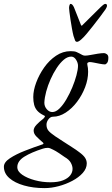

<svg xmlns="http://www.w3.org/2000/svg" viewBox="-116 -677 577 987"><path d="M113 290Q55 290 7.5 276.5Q-40 263 -68 238.5Q-96 214 -96 180Q-96 157 -65 136.5Q-34 116 12 98Q58 80 103 65Q111 62 105 56Q83 37 70 23.5Q57 10 57 -6Q57 -20 71.5 -35.5Q86 -51 107 -67Q112 -72 113.5 -75Q115 -78 115 -79Q115 -82 107 -85Q87 -95 75.5 -108Q64 -121 59.5 -138.5Q55 -156 55 -178Q55 -212 70 -252.5Q85 -293 111 -330Q137 -367 172 -390.5Q207 -414 247 -414Q268 -414 277.5 -409.5Q287 -405 293 -402Q300 -398 307 -394.5Q314 -391 321 -391Q332 -391 350 -394.5Q368 -398 387 -401Q406 -404 419 -404Q425 -404 433 -398.5Q441 -393 441 -381Q441 -362 435 -354Q429 -346 423 -346Q414 -346 398 -349Q382 -352 367.5 -355Q353 -358 345 -358Q340 -358 335.5 -355Q331 -352 333 -344Q335 -336 336 -327Q337 -318 337 -308Q337 -269 321.5 -228.5Q306 -188 280 -153.5Q254 -119 221.5 -98Q189 -77 156 -77Q149 -77 143.5 -73.5Q138 -70 134 -65Q123 -51 123 -36Q123 -18 132.5 -6Q142 6 167 23Q184 34 207.5 49.5Q231 65 254 79.5Q277 94 291 105Q313 121 321.5 134.5Q330 148 330 163Q330 189 309.5 212Q289 235 256 252.5Q223 270 185.5 280Q148 290 113 290ZM143 260Q183 260 208 250Q233 240 245 224.5Q257 209 257 191Q257 176 248 159.5Q239 143 216 130Q208 124 188.5 111Q169 98 158 93Q140 83 130 83Q124 83 117.5 84Q111 85 105 87Q45 106 9 128.5Q-27 151 -27 182Q-27 204 -1.5 221.5Q24 239 63 249.5Q102 260 143 260ZM153 -101Q171 -101 189.5 -119Q208 -137 225 -166Q242 -195 255.5 -227.5Q269 -260 277 -290Q285 -320 285 -339Q285 -354 275 -370Q265 -386 250 -386Q231 -386 212 -370Q193 -354 175.5 -327.5Q158 -301 144 -269.5Q130 -238 121.5 -206.5Q113 -175 112 -149Q112 -130 124.5 -115.5Q137 -101 153 -101ZM280 -462Q273 -462 270 -469Q267 -476 262 -492Q258 -507 254 -529.5Q250 -552 246.5 -575Q243 -598 241 -615Q239 -632 239 -636Q239 -642 241 -649.5Q243 -657 247 -657Q256 -657 264 -640Q270 -625 280.5 -598.5Q291 -572 300 -549Q303 -541 309 -549Q332 -572 358.5 -598Q385 -624 402 -641Q407 -646 414 -651.5Q421 -657 425 -657Q434 -657 434 -648Q434 -644 432 -639.5Q430 -635 427 -630Q419 -618 400.5 -593.5Q382 -569 362 -543.5Q342 -518 330 -504Q317 -488 302.5 -475Q288 -462 280 -462Z"/></svg>

Font: EB Garamond
Style: Italic
Weight: 400
Italic angle: -17.2°
Designer: Georg Duffner and Octavio Pardo
Foundry: Georg Duffner
Version: Version 1.001